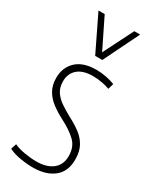

<svg xmlns="http://www.w3.org/2000/svg" viewBox="-206 -845 736 910"><g transform="rotate(30 162.5 -390.0)"><path d="M14 -16 24 -46Q47 -35 81.5 -29Q116 -23 148 -23Q203 -23 235.5 -48.5Q268 -74 268 -122Q268 -172 237 -201.5Q206 -231 153 -258Q120 -275 92 -296Q64 -317 47.5 -345.5Q31 -374 31 -414Q31 -471 68.5 -506.5Q106 -542 178 -542Q206 -542 233 -536.5Q260 -531 280 -523L271 -492Q252 -499 228 -503.5Q204 -508 178 -508Q124 -508 95.5 -483Q67 -458 67 -416Q67 -383 82 -360Q97 -337 122 -320Q147 -303 176 -287Q213 -268 241.5 -247Q270 -226 286.5 -196.5Q303 -167 303 -123Q303 -57 260.5 -23.5Q218 10 148 10Q112 10 75.5 3.5Q39 -3 14 -16ZM273 -790 178 -596H139L45 -790H79L159 -627L241 -790Z"/></g></svg>

Font: Georama SemiCondensed ExtraLight
Style: Regular
Weight: 200
Width: 4
Designer: Jean-Baptiste Levee
Foundry: Production Type
Version: Version 1.000